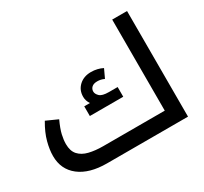

<svg xmlns="http://www.w3.org/2000/svg" viewBox="-149 -952 1238 1165"><g transform="rotate(-30 469.5 -370.0)"><path d="M292 0Q169 0 99.5 -54Q30 -108 30 -202Q30 -246 44 -299Q58 -352 94 -413L174 -377Q150 -325 142 -290Q134 -255 134 -226Q134 -177 158.5 -150Q183 -123 226 -112.5Q269 -102 324 -102H788L782 0ZM755 0V-740H859V0ZM345 -301V-369H385Q368 -394 368 -422Q368 -469 400.5 -499Q433 -529 484 -529Q506 -529 527 -524Q548 -519 565 -510L537 -450Q524 -456 512.5 -458.5Q501 -461 489 -461Q463 -461 450 -449Q437 -437 437 -419Q437 -402 454 -385.5Q471 -369 518 -369H579V-301Z"/></g></svg>

Font: Lexend Medium
Style: Regular
Weight: 500
Designer: Bonnie Shaver-Troup, Thomas Jockin
Foundry: Lexend
Version: Version 1.005